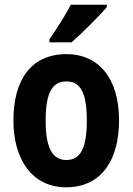

<svg xmlns="http://www.w3.org/2000/svg" viewBox="-20 -786 564 816"><path d="M434 -756V-766H281C258 -721 223 -667 190 -619V-606H284C331 -647 404 -720 434 -756ZM486 -274C486 -456 397 -556 263 -556C111 -556 37 -445 37 -274C37 -111 115 10 261 10C416 10 486 -113 486 -274ZM174 -273C174 -388 200 -440 262 -440C324 -440 349 -388 349 -274C349 -160 324 -106 262 -106C201 -106 174 -161 174 -273Z"/></svg>

Font: Noto Sans Gujarati UI Condensed
Style: Bold
Weight: 700
Width: 3
Designer: Jelle Bosma - Monotype Design Team, Universal Thirst
Foundry: Monotype Imaging Inc.
Version: Version 2.106